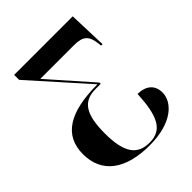

<svg xmlns="http://www.w3.org/2000/svg" viewBox="-205 -829 955 955"><g transform="rotate(-45 273.0 -351.5)"><path d="M288 11C447 11 519 -63 519 -130C519 -182 486 -212 426 -213C419 -68 389 1 298 1C211 1 172 -54 172 -189C172 -322 207 -378 296 -378H332V-387L137 -608H375C437 -608 459 -587 466 -528L468 -511H478L471 -714H59V-679L319 -388C120 -388 22 -324 22 -193C22 -59 121 11 288 11Z"/></g></svg>

Font: Noto Serif Display Condensed ExtraBold
Style: Regular
Weight: 800
Width: 3
Designer: Monotype Design Team
Foundry: Monotype Imaging Inc.
Version: Version 2.009